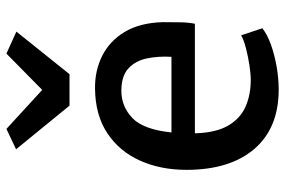

<svg xmlns="http://www.w3.org/2000/svg" viewBox="-165 -715 888 598"><g transform="rotate(-90 279.0 -416.0)"><path d="M299 8Q179 8 114 -68Q49 -144 49 -279Q49 -360 77.8 -424Q106.5 -488 162.8 -525.5Q219 -563 301 -564Q357 -565 403.5 -542Q450 -519 478.5 -471.8Q507 -424.5 509 -353Q509 -321.5 508.5 -296.8Q508 -272 504 -253H163Q163 -249.5 163 -246Q166 -183 188.5 -146.5Q211 -110 247.5 -94.5Q284 -79 329 -79Q348 -79 375.5 -83.2Q403 -87.5 428.8 -94.2Q454.5 -101 468 -109L490 -43Q471.5 -28 439.8 -16.5Q408 -5 371 1.5Q334 8 299 8ZM295 -482Q246.5 -482 210.5 -447.8Q174.5 -413.5 165.5 -326H401Q403.5 -366 396.2 -401.8Q389 -437.5 365.2 -459.8Q341.5 -482 295 -482ZM113 -810 176.5 -840 298 -728.5 411 -840 479.5 -809 347 -643.5H249Z"/></g></svg>

Font: Merriweather Sans
Style: Regular
Weight: 400
Designer: Eben Sorkin
Foundry: Eben Sorkin
Version: Version 1.008; ttfautohint (v1.7.19-72a1) -l 8 -r 50 -G 200 